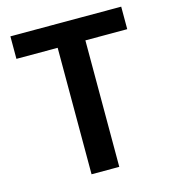

<svg xmlns="http://www.w3.org/2000/svg" viewBox="-107 -798 789 885"><g transform="rotate(-15 288.0 -355.5)"><path d="M353 -710.9V0H220.7V-710.9ZM552.7 -710.9V-603.5H23.9V-710.9Z"/></g></svg>

Font: Roboto SemiCondensed SemiBold
Style: Regular
Weight: 600
Width: 4
Designer: Christian Robertson
Foundry: Google
Version: Version 3.009; 2024